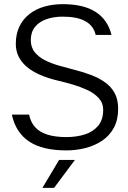

<svg xmlns="http://www.w3.org/2000/svg" viewBox="-20 -710 614 923"><path d="M299 13Q242 13 197.5 2.5Q153 -8 120.5 -29.5Q88 -51 67 -83.5Q46 -116 37 -159H120Q127 -123 148.5 -99Q170 -75 207.5 -63Q245 -51 299 -51Q347 -51 387 -63.5Q427 -76 451.5 -105Q476 -134 476 -182Q476 -215 454.5 -238.5Q433 -262 399.5 -277.5Q366 -293 330 -303.5Q294 -314 264 -321Q212 -333 173 -350Q134 -367 108 -389.5Q82 -412 69 -439Q56 -466 56 -499Q56 -547 73.5 -583Q91 -619 122 -643Q153 -667 194 -678.5Q235 -690 281 -690Q331 -690 370 -681Q409 -672 438.5 -653.5Q468 -635 487.5 -607Q507 -579 516 -542H440Q430 -586 390.5 -608Q351 -630 281 -630Q239 -630 204 -618Q169 -606 148.5 -581Q128 -556 128 -517Q128 -482 148 -458Q168 -434 199 -419Q230 -404 265.5 -394Q301 -384 332 -376Q376 -365 415 -350.5Q454 -336 484 -315Q514 -294 531 -263Q548 -232 548 -187Q548 -134 527.5 -96Q507 -58 471.5 -34Q436 -10 391.5 1.5Q347 13 299 13ZM184 193 264 59H340L240 193Z"/></svg>

Font: Teachers
Style: Regular
Weight: 400
Designer: Alfredo Marco Pradil, Chank Diesel
Version: Version 1.001